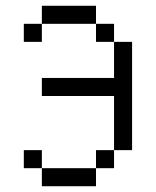

<svg xmlns="http://www.w3.org/2000/svg" viewBox="-20 -645 540 665"><path d="M312.5 -562.5H125V-625H312.5ZM62.5 -125H125V-62.5H62.5ZM62.5 -562.5H125V-500H62.5ZM125 -62.5H312.5V0H125ZM125 -375H375V-500H437.5V-125H375V-312.5H125ZM312.5 -125H375V-62.5H312.5ZM312.5 -562.5H375V-500H312.5Z"/></svg>

Font: 寒蝉点阵体 16px
Style: Regular
Weight: 400
Designer: Designed by Warren2060
Foundry: ChillType
Version: Version 1.000